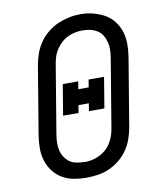

<svg xmlns="http://www.w3.org/2000/svg" viewBox="-84 -816 768 893"><g transform="rotate(-10 300.0 -369.0)"><path d="M253 8Q222 8 192.5 2.5Q163 -3 138.5 -17.5Q114 -32 96.5 -55Q79 -78 70.5 -105.5Q62 -133 62 -163.5Q62 -194 67 -225L121 -550Q126 -577 135.5 -603Q145 -629 161.5 -652.5Q178 -676 201 -694.5Q224 -713 250 -724Q276 -735 302.5 -740.5Q329 -746 357 -746Q387 -746 416 -738.5Q445 -731 470 -717Q495 -703 512.5 -680Q530 -657 538.5 -629.5Q547 -602 547 -571.5Q547 -541 542 -510L488 -185Q483 -158 473.5 -132Q464 -106 447.5 -82.5Q431 -59 408.5 -41Q386 -23 360 -11.5Q334 0 306.5 4Q279 8 253 8ZM254 -65Q272 -65 290 -68.5Q308 -72 325 -80Q342 -88 356.5 -100.5Q371 -113 381 -129Q391 -145 397 -162Q403 -179 406 -197L460 -522Q463 -541 463.5 -559.5Q464 -578 459.5 -595.5Q455 -613 446 -628Q437 -643 422 -652.5Q407 -662 389.5 -666Q372 -670 353 -670Q335 -670 317.5 -666.5Q300 -663 283 -655Q266 -647 252 -634Q238 -621 227.5 -605.5Q217 -590 211.5 -573Q206 -556 203 -538L149 -213Q146 -194 145.5 -175.5Q145 -157 149 -140Q153 -123 162.5 -108Q172 -93 186 -83Q200 -73 218 -69.5Q236 -66 254 -66Q254 -66 254 -65.5Q254 -65 254 -65ZM195 -295 219 -440H292L286 -404H335L341 -440H414L390 -295H317L323 -331H274L268 -295Z"/></g></svg>

Font: Iosevka Etoile Oblique
Style: Regular
Weight: 400
Italic angle: -9°
Designer: Belleve Invis
Foundry: Belleve Invis
Version: Version 15.5.2; ttfautohint (v1.8.4)